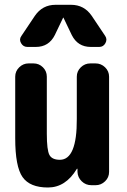

<svg xmlns="http://www.w3.org/2000/svg" viewBox="-20 -790 540 819"><path d="M387.7 -519.5Q411.1 -519.5 428.2 -502.9Q445.3 -486.3 445.3 -462.9V-56.6Q445.3 -33.2 428.2 -16.6Q411.1 0 387.7 0H370.1Q345.7 0 328.6 -16.6Q311.5 -33.2 310.5 -56.6V-69.3Q310.5 -70.3 309.6 -70.3Q307.6 -70.3 307.6 -69.3Q259.8 9.8 184.6 9.8Q107.4 9.8 76.2 -34.7Q44.9 -79.1 44.9 -200.2V-462.9Q44.9 -486.3 62 -502.9Q79.1 -519.5 101.6 -519.5H123Q146.5 -519.5 163.1 -502.9Q179.7 -486.3 179.7 -462.9V-219.7Q179.7 -149.4 190.9 -128.9Q202.1 -108.4 235.4 -108.4Q308.6 -108.4 307.6 -283.2V-462.9Q307.6 -486.3 324.7 -502.9Q341.8 -519.5 365.2 -519.5ZM283.2 -769.5Q338.9 -769.5 371.1 -722.7L428.7 -636.7Q438.5 -622.1 429.7 -606Q420.9 -589.8 403.3 -589.8H367.2Q311.5 -589.8 286.1 -640.6L251 -713.9Q251 -714.8 250 -714.8Q249 -714.8 249 -713.9L213.9 -640.6Q188.5 -589.8 132.8 -589.8H96.7Q79.1 -589.8 69.8 -606Q60.5 -622.1 71.3 -636.7L128.9 -722.7Q161.1 -769.5 216.8 -769.5Z"/></svg>

Font: Rounded Mgen+ 1m bold
Style: Bold
Weight: 700
Designer: [Source Han Sans]
Ryoko NISHIZUKA  (kana & ideographs); Paul D. Hunt (Latin, Greek & Cyrillic); Wenlong ZHANG  (bopomofo
Version: Version 1.059.20150602